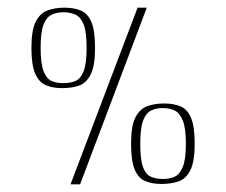

<svg xmlns="http://www.w3.org/2000/svg" viewBox="-20 -480 590 501"><path d="M363 -460 189 1H164L339 -460ZM488 -105Q488 -58 476.5 -35.5Q465 -13 445.5 -6.5Q426 0 401 0Q377 0 359 -7.5Q341 -15 331.5 -37.5Q322 -60 322 -105Q322 -152 333.5 -174Q345 -196 364.5 -203Q384 -210 408 -210Q433 -210 451 -202.5Q469 -195 478.5 -172.5Q488 -150 488 -105ZM465 -105Q465 -146 457 -165.5Q449 -185 436 -191.5Q423 -198 405 -198Q387 -198 374 -191.5Q361 -185 353.5 -165.5Q346 -146 346 -105Q346 -64 353 -44.5Q360 -25 373.5 -19Q387 -13 405 -13Q423 -13 436 -19Q449 -25 457 -44.5Q465 -64 465 -105ZM228 -355Q228 -308 216.5 -285.5Q205 -263 186 -256.5Q167 -250 142 -250Q118 -250 100 -257.5Q82 -265 72 -287.5Q62 -310 62 -355Q62 -402 73.5 -424Q85 -446 104.5 -453Q124 -460 148 -460Q173 -460 191 -452.5Q209 -445 218.5 -422.5Q228 -400 228 -355ZM206 -355Q206 -396 198.5 -415.5Q191 -435 177.5 -441.5Q164 -448 145 -448Q128 -448 114.5 -441.5Q101 -435 93.5 -415.5Q86 -396 86 -355Q86 -315 93.5 -295Q101 -275 114 -269Q127 -263 145 -263Q164 -263 177.5 -269Q191 -275 198.5 -295Q206 -315 206 -355Z"/></svg>

Font: Genos Thin ExtraLight
Style: Regular
Weight: 250
Version: Version 1.010